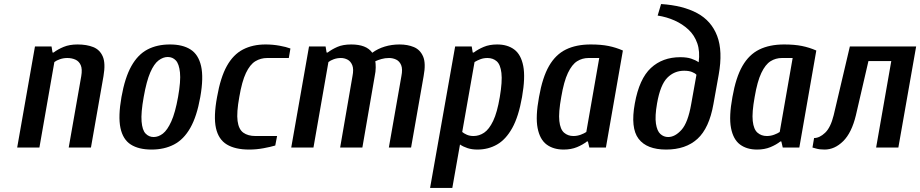

<svg xmlns="http://www.w3.org/2000/svg" viewBox="-20 -730 4553 950"><path d="M65 0 153 -500H235L240 -470H245Q266 -486 295 -498Q324 -510 364 -510Q409 -510 441.5 -497Q474 -484 488.5 -450.5Q503 -417 492 -353L430 0H320L382 -353Q388 -388 379.5 -407.5Q371 -427 353 -435Q335 -443 313 -443Q294 -443 276.5 -437Q259 -431 249 -423L175 0Z M730 10Q666 10 627 -15Q588 -40 576 -97Q564 -154 581 -250Q598 -346 630 -403Q662 -460 709.5 -485Q757 -510 821 -510Q884 -510 923 -485Q962 -460 975 -403Q988 -346 971 -250Q954 -154 921.5 -97Q889 -40 841 -15Q793 10 730 10ZM740 -52Q764 -52 786 -69Q808 -86 827.5 -129Q847 -172 861 -250Q875 -329 870.5 -371.5Q866 -414 850 -431Q834 -448 810 -448Q787 -448 764.5 -431Q742 -414 723.5 -371.5Q705 -329 691 -250Q677 -172 680.5 -129Q684 -86 700.5 -69Q717 -52 740 -52Z M1213 10Q1144 10 1102.5 -15Q1061 -40 1048.5 -96.5Q1036 -153 1054 -250Q1071 -347 1102.5 -403.5Q1134 -460 1182 -485Q1230 -510 1294 -510Q1329 -510 1362.5 -504Q1396 -498 1417 -490L1409 -443H1302Q1270 -443 1243.5 -427Q1217 -411 1197 -369Q1177 -327 1164 -250Q1150 -173 1155.5 -131.5Q1161 -90 1184 -73.5Q1207 -57 1244 -57H1351L1342 -10Q1319 -3 1283.5 3.5Q1248 10 1213 10Z M1421 0 1509 -500H1591L1596 -470H1601Q1622 -486 1649.5 -498Q1677 -510 1718 -510Q1755 -510 1781 -500Q1807 -490 1822 -469Q1849 -489 1883.5 -499.5Q1918 -510 1957 -510Q1997 -510 2028 -497Q2059 -484 2073.5 -450.5Q2088 -417 2076 -353L2014 0H1904L1966 -353Q1973 -388 1965 -407.5Q1957 -427 1940.5 -435Q1924 -443 1905 -443Q1885 -443 1867.5 -438Q1850 -433 1837 -427Q1839 -416 1839 -396Q1839 -376 1834 -353L1773 0H1663L1724 -353Q1731 -388 1723 -407.5Q1715 -427 1699.5 -435Q1684 -443 1667 -443Q1648 -443 1631.5 -437Q1615 -431 1605 -423L1531 0Z M2108 200 2232 -500H2314L2319 -470H2324Q2345 -486 2373.5 -498Q2402 -510 2440 -510Q2491 -510 2524.5 -485Q2558 -460 2569 -403.5Q2580 -347 2563 -250Q2546 -153 2514.5 -96.5Q2483 -40 2439.5 -15Q2396 10 2342 10Q2315 10 2293.5 3Q2272 -4 2256 -15L2218 200ZM2323 -57Q2351 -57 2375.5 -73.5Q2400 -90 2420 -131.5Q2440 -173 2453 -250Q2466 -327 2461 -369Q2456 -411 2437.5 -427Q2419 -443 2392 -443Q2373 -443 2357 -437Q2341 -431 2328 -423L2267 -77Q2275 -70 2289.5 -63.5Q2304 -57 2323 -57Z M2769 10Q2718 10 2684.5 -15Q2651 -40 2640 -96.5Q2629 -153 2647 -250Q2664 -347 2696.5 -403.5Q2729 -460 2780 -485Q2831 -510 2903 -510Q2954 -510 2991 -502.5Q3028 -495 3062 -480L2978 0H2896L2889 -30H2884Q2864 -14 2835 -2Q2806 10 2769 10ZM2817 -57Q2836 -57 2853.5 -63.5Q2871 -70 2881 -77L2945 -443H2892Q2861 -443 2835.5 -427Q2810 -411 2790 -369Q2770 -327 2757 -250Q2743 -173 2747.5 -131.5Q2752 -90 2771 -73.5Q2790 -57 2817 -57Z M3276 10Q3180 10 3139.5 -43.5Q3099 -97 3121 -218Q3143 -340 3200.5 -393.5Q3258 -447 3346 -447Q3378 -447 3399.5 -440Q3421 -433 3437 -422Q3444 -476 3430 -516Q3416 -556 3386.5 -583.5Q3357 -611 3318 -628.5Q3279 -646 3234 -653L3251 -710Q3359 -703 3429.5 -665Q3500 -627 3528.5 -552Q3557 -477 3536 -360L3510 -215Q3489 -96 3431 -43Q3373 10 3276 10ZM3286 -52Q3320 -52 3352 -87.5Q3384 -123 3400 -215L3426 -360Q3419 -368 3403.5 -374Q3388 -380 3365 -380Q3316 -380 3281.5 -345Q3247 -310 3231 -218Q3220 -155 3225.5 -118.5Q3231 -82 3247.5 -67Q3264 -52 3286 -52Z M3726 10Q3675 10 3641.5 -15Q3608 -40 3597 -96.5Q3586 -153 3604 -250Q3621 -347 3653.5 -403.5Q3686 -460 3737 -485Q3788 -510 3860 -510Q3911 -510 3948 -502.5Q3985 -495 4019 -480L3935 0H3853L3846 -30H3841Q3821 -14 3792 -2Q3763 10 3726 10ZM3774 -57Q3793 -57 3810.5 -63.5Q3828 -70 3838 -77L3902 -443H3849Q3818 -443 3792.5 -427Q3767 -411 3747 -369Q3727 -327 3714 -250Q3700 -173 3704.5 -131.5Q3709 -90 3728 -73.5Q3747 -57 3774 -57Z M4060 10Q4035 10 4018 5Q4001 0 4000 0L4008 -47Q4035 -47 4062.5 -73Q4090 -99 4105 -160L4185 -500H4513L4425 0H4315L4390 -428H4277L4215 -160Q4194 -73 4152 -31.5Q4110 10 4060 10Z"/></svg>

Font: Cuprum SemiBold
Style: Italic
Weight: 600
Italic angle: -10°
Version: Version 3.000